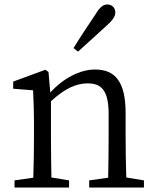

<svg xmlns="http://www.w3.org/2000/svg" viewBox="-20 -839 698 859"><path d="M329 -608C375 -649 418 -689 461 -728C489 -753 496 -770 496 -783C496 -807 478 -819 460 -819C443 -819 427 -808 408 -776C375 -727 341 -676 309 -624ZM545 -45C543 -100 542 -176 542 -228V-332C542 -473 496 -528 405 -528C338 -528 263 -489 205 -425L197 -517L183 -527L39 -474V-442L128 -435C130 -388 132 -346 132 -283V-228C132 -177 131 -100 129 -44L45 -32V0H289V-32L210 -45C209 -100 208 -177 208 -228V-386C272 -445 323 -466 372 -466C436 -466 466 -432 466 -328V-228C466 -176 465 -99 464 -44L379 -32V0H624V-32Z"/></svg>

Font: Noto Serif CJK JP
Style: Regular
Weight: 400
Designer: Ryoko NISHIZUKA 西塚涼子 (kana & ideographs); Frank Grießhammer (Latin, Greek & Cyrillic); Wenlong ZHANG 张文龙 (bopomofo); San
Foundry: Adobe Systems Incorporated
Version: Version 1.000;PS 1;hotconv 16.6.53;makeotf.lib2.5.65590